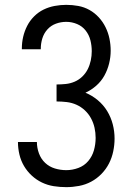

<svg xmlns="http://www.w3.org/2000/svg" viewBox="-20 -763 540 791"><path d="M253 8Q227 8 201.5 4Q176 0 153 -11Q130 -22 111 -39.5Q92 -57 79 -79Q66 -101 60 -126.5Q54 -152 54 -177V-178H132Q132 -154 140.5 -131Q149 -108 166 -92Q183 -76 206 -69Q229 -62 253 -62Q278 -62 302.5 -71Q327 -80 343.5 -99.5Q360 -119 367 -144Q374 -169 374 -195Q374 -216 369.5 -236.5Q365 -257 355 -275.5Q345 -294 329.5 -308.5Q314 -323 295 -331.5Q276 -340 255 -342.5Q234 -345 213 -345V-415Q232 -415 251 -417Q270 -419 287.5 -426.5Q305 -434 319 -447.5Q333 -461 341.5 -478Q350 -495 354 -514Q358 -533 358 -552Q358 -575 352.5 -597Q347 -619 333 -637Q319 -655 297.5 -664Q276 -673 253 -673Q231 -673 210.5 -665.5Q190 -658 175.5 -642Q161 -626 154.5 -605Q148 -584 148 -562V-560H70V-563Q70 -588 75.5 -611.5Q81 -635 92 -656.5Q103 -678 120.5 -695.5Q138 -713 159.5 -723.5Q181 -734 205 -738.5Q229 -743 253 -743Q278 -743 302.5 -738.5Q327 -734 348.5 -722Q370 -710 387 -691.5Q404 -673 415 -650.5Q426 -628 431 -603.5Q436 -579 436 -554Q436 -528 429.5 -501.5Q423 -475 410 -451.5Q397 -428 376.5 -410Q356 -392 332 -381Q359 -370 382.5 -350.5Q406 -331 421.5 -305.5Q437 -280 444.5 -251Q452 -222 452 -192Q452 -166 446.5 -139.5Q441 -113 429 -89.5Q417 -66 398 -46.5Q379 -27 355.5 -14.5Q332 -2 305.5 3Q279 8 253 8Z"/></svg>

Font: Iosevka Algr
Style: Regular
Weight: 400
Monospace: yes
Designer: Belleve Invis
Foundry: Belleve Invis
Version: Version 26.0.2; ttfautohint (v1.8.3)